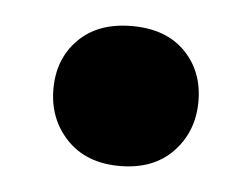

<svg xmlns="http://www.w3.org/2000/svg" viewBox="-29 -545 322 246"><g transform="rotate(5 132.0 -422.0)"><path d="M132 -332Q89 -332 64 -358.2Q39 -384.5 39 -423Q39 -462 64 -487Q89 -512 132.5 -512Q176 -512 200.8 -487Q225.5 -462 225.5 -423Q225.5 -384.5 200.5 -358.2Q175.5 -332 132 -332Z"/></g></svg>

Font: Commissioner
Style: Bold
Weight: 700
Designer: Kostas Bartsokas
Foundry: Kostas Bartsokas
Version: Version 1.000; ttfautohint (v1.8.3)